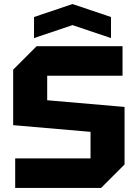

<svg xmlns="http://www.w3.org/2000/svg" viewBox="-20 -928 680 948"><path d="M55 0V-146H427V-277L45 -310V-584L161 -700H585V-554H213V-433L595 -400V-116L479 0ZM148 -740V-844L338 -908L528 -844V-740L338 -804Z"/></svg>

Font: Tektur
Style: Bold
Weight: 700
Designer: Adam Jagosz
Foundry: Adam Jagosz
Version: Version 1.005;gftools[0.9.30]